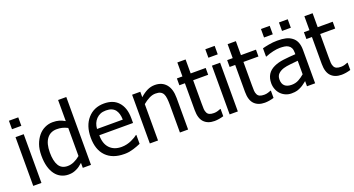

<svg xmlns="http://www.w3.org/2000/svg" viewBox="-48 -1348 3629 1970"><g transform="rotate(-20 1766.0 -363.0)"><path d="M156 0H66.5V-532H156ZM162.5 -621H60.5V-713.5H162.5Z M697 0H607.5V-54.5Q586.5 -36.5 571.5 -25.2Q556.5 -14 536 -4.5Q516.5 5 496.2 10Q476 15 448.5 15Q405.5 15 368.5 -3.2Q331.5 -21.5 306 -56Q279.5 -91.5 265.2 -143Q251 -194.5 251 -262Q251 -332 269.2 -383Q287.5 -434 319.5 -472.5Q348 -507 389.2 -526.8Q430.5 -546.5 476 -546.5Q516 -546.5 545.8 -537.8Q575.5 -529 607.5 -510.5V-741H697ZM607.5 -129.5V-436Q574.5 -452.5 548 -458.5Q521.5 -464.5 490.5 -464.5Q421.5 -464.5 382.5 -413Q343.5 -361.5 343.5 -263.5Q343.5 -170 373.5 -120.2Q403.5 -70.5 469.5 -70.5Q505 -70.5 540.5 -86.5Q576 -102.5 607.5 -129.5Z M1057.5 12.5Q930.5 12.5 860.2 -59.2Q790 -131 790 -263Q790 -393 858 -469.8Q926 -546.5 1036 -546.5Q1085.5 -546.5 1123.8 -532.2Q1162 -518 1190.5 -487.5Q1219 -457 1234.2 -413Q1249.5 -369 1249.5 -305V-256.5H881Q881 -164 927.8 -114.8Q974.5 -65.5 1056.5 -65.5Q1086 -65.5 1114.5 -72.2Q1143 -79 1165.5 -89.5Q1190 -100.5 1206.8 -110.8Q1223.5 -121 1234.5 -130H1239.5V-32.5Q1224 -26 1200.5 -16.8Q1177 -7.5 1158.5 -2.5Q1132.5 5 1111.2 8.8Q1090 12.5 1057.5 12.5ZM1162.5 -325Q1161.5 -361.5 1153.8 -387.5Q1146 -413.5 1132 -432Q1116 -452 1091.5 -462.2Q1067 -472.5 1031 -472.5Q995.5 -472.5 970.5 -462Q945.5 -451.5 925 -431Q905 -410 894.5 -384.5Q884 -359 881 -325Z M1757.5 0H1668V-303Q1668 -339.5 1664.5 -371.2Q1661 -403 1651 -422Q1640 -442 1620.5 -451.8Q1601 -461.5 1567.5 -461.5Q1534 -461.5 1498.5 -443.5Q1463 -425.5 1429 -397V0H1339.5V-532H1429V-472.5Q1469 -508.5 1508.2 -527.5Q1547.5 -546.5 1590.5 -546.5Q1669 -546.5 1713.2 -494.8Q1757.5 -443 1757.5 -345Z M2044 11Q1971 11 1930 -31Q1889 -73 1889 -163V-457.5H1828.5V-532H1889V-684.5H1979V-532H2143V-457.5H1979V-204.5Q1979 -164 1980.2 -142.2Q1981.5 -120.5 1991 -101.5Q1999 -84.5 2017 -76.2Q2035 -68 2066 -68Q2088 -68 2108.5 -74.5Q2129 -81 2138 -85H2143V-5Q2118 2.5 2092 6.8Q2066 11 2044 11Z M2300.5 0H2211V-532H2300.5ZM2307 -621H2205V-713.5H2307Z M2593 11Q2520 11 2479 -31Q2438 -73 2438 -163V-457.5H2377.5V-532H2438V-684.5H2528V-532H2692V-457.5H2528V-204.5Q2528 -164 2529.2 -142.2Q2530.5 -120.5 2540 -101.5Q2548 -84.5 2566 -76.2Q2584 -68 2615 -68Q2637 -68 2657.5 -74.5Q2678 -81 2687 -85H2692V-5Q2667 2.5 2641 6.8Q2615 11 2593 11Z M3055.5 -131V-278.5Q3023.5 -275.5 2974.8 -270.5Q2926 -265.5 2896.5 -256.5Q2860 -245 2836.8 -222.8Q2813.5 -200.5 2813.5 -160.5Q2813.5 -114.5 2839.2 -91Q2865 -67.5 2914.5 -67.5Q2957 -67.5 2991.2 -86Q3025.5 -104.5 3055.5 -131ZM3055.5 -56.5Q3044.5 -48.5 3026 -34Q3007.5 -19.5 2990.5 -11Q2967 1.5 2944.8 8.2Q2922.5 15 2882.5 15Q2849.5 15 2820 2.5Q2790.5 -10 2768.5 -32.5Q2746.5 -54.5 2733.8 -86.5Q2721 -118.5 2721 -154Q2721 -209.5 2744.8 -248.2Q2768.5 -287 2818 -310Q2863 -331 2924 -338.5Q2985 -346 3055.5 -350V-367Q3055.5 -398.5 3046 -417.8Q3036.5 -437 3019 -447.5Q3002 -459 2977.2 -462.2Q2952.5 -465.5 2926.5 -465.5Q2895.5 -465.5 2853.5 -456.2Q2811.5 -447 2769.5 -429.5H2764.5V-520.5Q2789 -527.5 2835.2 -536Q2881.5 -544.5 2927 -544.5Q2982 -544.5 3019.2 -536Q3056.5 -527.5 3086.5 -505Q3116 -483 3130.2 -448.2Q3144.5 -413.5 3144.5 -363.5V0H3055.5ZM3105 -621H3009V-713.5H3105ZM2908 -621H2812.5V-713.5H2908Z M3431 11Q3358 11 3317 -31Q3276 -73 3276 -163V-457.5H3215.5V-532H3276V-684.5H3366V-532H3530V-457.5H3366V-204.5Q3366 -164 3367.2 -142.2Q3368.5 -120.5 3378 -101.5Q3386 -84.5 3404 -76.2Q3422 -68 3453 -68Q3475 -68 3495.5 -74.5Q3516 -81 3525 -85H3530V-5Q3505 2.5 3479 6.8Q3453 11 3431 11Z"/></g></svg>

Font: Myanmar Ethnic
Style: Regular
Weight: 400
Designer: Khon Soe Zaw Thu
Foundry: PaOh Unicode khonsoezawthu@gmail.com and @hotmail.com
Version: Version 1.01 September 27, 2016